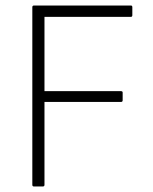

<svg xmlns="http://www.w3.org/2000/svg" viewBox="-20 -675 553 695"><path d="M103 0Q97 0 97 -6V-649Q97 -655 103 -655H454Q459 -655 459 -649V-620Q459 -614 454 -614H141V-345H418Q424 -345 424 -340V-312Q424 -306 418 -306H141V-6Q141 0 135 0Z"/></svg>

Font: Sofia Sans ExtraLight
Style: Regular
Weight: 250
Version: Version 4.100-B